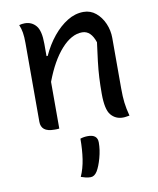

<svg xmlns="http://www.w3.org/2000/svg" viewBox="-89 -612 778 947"><g transform="rotate(-10 300.0 -138.5)"><path d="M177 3Q170 4 164.5 4Q159 4 153 4Q118 4 102 -9Q86 -22 86 -47V-442Q86 -473 82.5 -494Q79 -515 71 -534Q78 -536 85 -537Q92 -538 99 -538Q134 -538 155.5 -512.5Q177 -487 177 -422V-360H183Q207 -413 240.5 -454Q274 -495 313 -519Q352 -543 394 -543Q429 -543 455.5 -521Q482 -499 497 -464.5Q512 -430 512 -392V-139Q512 -98 515.5 -68Q519 -38 529 0Q521 1 513 2.5Q505 4 496 4Q459 4 436 -23.5Q413 -51 413 -130Q413 -173 415 -211Q417 -249 422 -290.5Q427 -332 434 -384Q414 -445 370 -445Q317 -445 266 -388.5Q215 -332 177 -231ZM271 70Q289 64 309 64Q357 64 357 104Q357 141 346 181Q335 221 321 244Q307 266 288 266Q275 266 263 263Q251 260 240 256Q257 218 264 171.5Q271 125 271 70Z"/></g></svg>

Font: Recursive Mn Csl St
Style: Regular
Weight: 400
Monospace: yes
Version: Version 1.079;hotconv 1.0.112;makeotfexe 2.5.65598; ttfautoh